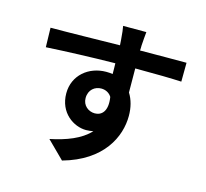

<svg xmlns="http://www.w3.org/2000/svg" viewBox="-121 -945 1243 1158"><g transform="rotate(15 500.0 -366.0)"><path d="M653 -806H508C511 -794 515 -760 518 -719C519 -711 519 -701 520 -688C384 -686 202 -682 88 -682L91 -561C214 -568 370 -574 521 -576C522 -554 522 -531 522 -509C509 -511 496 -512 482 -512C373 -512 282 -438 282 -325C282 -203 377 -141 454 -141C470 -141 485 -143 499 -146C444 -86 356 -53 255 -32L362 74C606 6 682 -160 682 -290C682 -342 670 -389 646 -427C646 -471 645 -526 645 -577C781 -577 874 -575 934 -572L935 -690C883 -691 746 -689 645 -689C646 -701 646 -712 646 -720C647 -736 651 -790 653 -806ZM402 -327C402 -380 440 -407 479 -407C506 -407 530 -395 544 -372C558 -284 521 -252 479 -252C439 -252 402 -281 402 -327Z"/></g></svg>

Font: DAIFUKU Sans JP
Style: Bold
Weight: 700
Designer: Original font ‘Source Han Sans JP’ : Ryoko NISHIZUKA  (kana, bopomofo & ideographs); Paul D. Hunt (Latin, Greek & Cyrill
Foundry: Daifuku
Version: Version 1.001